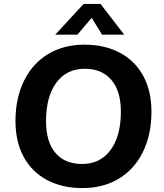

<svg xmlns="http://www.w3.org/2000/svg" viewBox="-20 -950 835 980"><path d="M59 -332Q59 -449 102.5 -537.5Q146 -626 225.5 -674Q305 -722 411 -722Q515 -722 592.5 -680.5Q670 -639 711.5 -562Q753 -485 753 -380Q753 -263 709.5 -174.5Q666 -86 586.5 -38Q507 10 401 10Q297 10 219.5 -31.5Q142 -73 100.5 -150Q59 -227 59 -332ZM597 -380Q597 -485 548.5 -542Q500 -599 413 -599Q320 -599 267.5 -528Q215 -457 215 -331Q215 -226 263 -169.5Q311 -113 400 -113Q491 -113 544 -184Q597 -255 597 -380ZM375 -773H262L407 -930H493L614 -773H501L448 -859Z"/></svg>

Font: Muli ExtraBold
Style: Italic
Weight: 800
Italic angle: -4.541°
Designer: Vernon Adams
Foundry: Vernon Adams
Version: Version 2.000